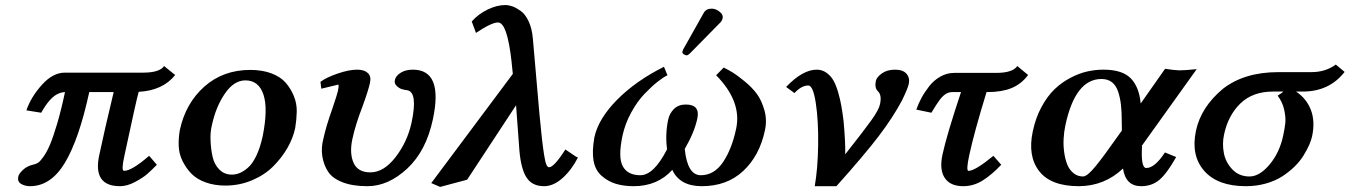

<svg xmlns="http://www.w3.org/2000/svg" viewBox="-20 -718 5293 753"><path d="M541 -433.1H233.9Q187.5 -433.1 144.5 -385.5Q101.6 -337.9 83.5 -285.2L141.6 -275.9Q157.2 -303.7 172.1 -321.3Q187 -338.9 202.1 -347.4Q217.3 -356 234.9 -356.9Q219.7 -285.2 203.9 -231.9Q188 -178.7 175.8 -150.1Q163.6 -121.6 150.6 -103.5Q137.7 -85.4 130.1 -80.3Q122.6 -75.2 113.3 -73.2Q86.4 -67.4 70.1 -51.8Q53.7 -36.1 51.8 -25.9Q47.4 -5.9 62.7 3.2Q78.1 12.2 97.7 12.2Q179.2 12.2 234.4 -79.3Q289.6 -170.9 330.1 -356.9H425.8Q389.6 -206.1 369.1 -108.9Q343.3 12.2 450.7 12.2Q478.5 12.2 509.3 -4.2Q540 -20.5 556.6 -34.9Q573.2 -49.3 595.2 -71.8L564.9 -106.9Q496.6 -47.9 466.3 -47.9Q460.4 -48.8 460.9 -63.5Q461.4 -78.1 468.3 -108.9Q513.7 -321.8 523.9 -357.9Q618.2 -362.8 667 -423.8L623.5 -459Q606 -433.1 541 -433.1Z M942.4 -402.8Q897.5 -402.8 862.1 -351.1Q826.7 -299.3 811.5 -229Q804.2 -201.2 805.7 -167.2Q807.1 -133.3 813.7 -103.3Q820.3 -73.2 840.1 -53.2Q859.9 -33.2 889.2 -33.2Q904.8 -33.2 919.9 -39.3Q935.1 -45.4 952.6 -60.5Q970.2 -75.7 985.4 -107.4Q1000.5 -139.2 1010.3 -184.1Q1031.7 -291.5 1013.2 -347.2Q994.6 -402.8 942.4 -402.8ZM685.1 -207Q707.5 -312.5 781.2 -378.2Q855 -443.8 961.4 -443.8Q1008.8 -443.8 1044.7 -430.2Q1080.6 -416.5 1100.3 -393.8Q1120.1 -371.1 1132.3 -341.6Q1144.5 -312 1143.8 -280Q1143.1 -248 1137.7 -215.8Q1129.4 -176.3 1107.2 -137.7Q1085 -99.1 1051.3 -65.4Q1017.6 -31.7 968.5 -11Q919.4 9.8 863.8 9.8Q821.3 9.8 786.6 -2.7Q752 -15.1 731 -36.6Q710 -58.1 696 -86.2Q682.1 -114.3 680.9 -145Q679.7 -175.8 685.1 -207Z M1677.7 -250Q1651.4 -126 1577.1 -56.9Q1502.9 12.2 1420.9 12.2Q1362.3 12.2 1322.8 -3.4Q1283.2 -19 1266.4 -45.2Q1249.5 -71.3 1244.1 -105Q1238.8 -138.7 1248.5 -174.8Q1259.3 -224.6 1283.2 -291Q1302.7 -349.1 1305.2 -360.8Q1307.1 -369.1 1307.6 -375Q1308.1 -380.9 1307.9 -383.5Q1307.6 -386.2 1306.6 -386.2L1240.2 -370.1L1236.8 -397Q1258.3 -413.6 1303.2 -429.2Q1348.1 -444.8 1380.9 -444.8Q1408.7 -444.8 1422.6 -431.6Q1436.5 -418.5 1431.2 -394Q1424.8 -363.3 1400.4 -296.9Q1374 -229 1361.8 -171.9Q1350.1 -116.7 1366.7 -79.3Q1383.3 -42 1432.6 -42Q1485.4 -42 1531.7 -102.3Q1578.1 -162.6 1594.2 -237.8Q1618.7 -353.5 1579.1 -363.8Q1566.9 -365.2 1556.6 -368.2Q1546.4 -371.1 1535.9 -380.9Q1525.4 -390.6 1528.8 -404.8Q1532.2 -420.4 1551.3 -432.6Q1570.3 -444.8 1599.1 -444.8Q1719.2 -444.8 1677.7 -250Z M2238.3 -104 2246.6 -100.1Q2221.2 -50.8 2185.8 -19.3Q2150.4 12.2 2113.8 12.2Q2067.4 12.2 2045.4 -21.2Q2023.4 -54.7 2017.1 -127L2003.9 -305.2Q1847.7 -67.4 1812 -13.2L1706.1 15.1L1671.4 0L1991.2 -428.2Q1990.7 -433.6 1990 -439.9Q1989.3 -446.3 1988.8 -451.4Q1988.3 -456.5 1987.5 -463.9Q1986.8 -471.2 1986.3 -476.1Q1969.2 -629.9 1933.1 -629.9Q1907.7 -629.9 1846.7 -588.9L1830.1 -633.8Q1856 -663.1 1892.6 -680.7Q1929.2 -698.2 1961.4 -698.2Q1974.6 -698.2 1989.3 -693.1Q2003.9 -688 2022 -675.3Q2040 -662.6 2053.2 -634.5Q2066.4 -606.4 2069.8 -566.9L2095.7 -270Q2101.6 -208 2105.5 -173.6Q2109.4 -139.2 2113.8 -111.1Q2118.2 -83 2122.8 -72.5Q2127.4 -62 2133.3 -62Q2152.8 -62 2197.3 -131.8Z M2771 -684.1Q2787.1 -684.1 2802.2 -672.1Q2817.4 -660.2 2814 -646Q2812 -637.2 2806.2 -630.9L2686 -508.8Q2678.2 -501 2673.3 -501Q2667 -501 2661.1 -505.4Q2655.3 -509.8 2656.2 -515.1Q2657.7 -521 2659.2 -523.9L2739.7 -667Q2749 -684.1 2771 -684.1ZM2980 -207Q2959 -107.4 2895 -47.6Q2831.1 12.2 2732.4 12.2Q2646 12.2 2616.7 -51.8Q2558.6 12.2 2465.3 12.2Q2425.8 12.2 2394.8 2.7Q2363.8 -6.8 2339.1 -28.8Q2314.5 -50.8 2307.9 -87.4Q2301.3 -124 2311 -179.2Q2326.7 -252.4 2400.1 -326.7Q2473.6 -400.9 2584 -456.1L2597.7 -422.9Q2582 -415.5 2559.1 -397.5Q2536.1 -379.4 2508.1 -350.3Q2480 -321.3 2455.8 -277.3Q2431.6 -233.4 2421.4 -186Q2403.3 -100.6 2422.6 -65.7Q2441.9 -30.8 2491.2 -30.8Q2544.4 -30.8 2596.2 -132.8Q2588.4 -189.5 2600.1 -247.1Q2605.5 -273.4 2623.3 -290.8Q2641.1 -308.1 2669.4 -308.1Q2726.6 -308.1 2714.8 -252.9Q2703.1 -198.7 2665.5 -133.8Q2675.8 -30.8 2728.5 -30.8Q2781.2 -30.8 2815.9 -82.5Q2850.6 -134.3 2867.2 -213.9Q2889.6 -320.3 2788.6 -422.9L2818.4 -453.1Q2837.4 -443.4 2853.8 -433.6Q2870.1 -423.8 2899.9 -399.4Q2929.7 -375 2948.2 -349.9Q2966.8 -324.7 2977.8 -286.1Q2988.8 -247.6 2980 -207Z M3490.2 -444.8Q3521.5 -444.8 3535.4 -428.5Q3549.3 -412.1 3543.9 -388.2Q3540 -370.6 3517.6 -324.2Q3481.9 -257.3 3426 -183.8Q3370.1 -110.4 3260.3 12.2H3175.3Q3187.5 -57.6 3188.7 -151.6Q3189.9 -245.6 3179.4 -314.2Q3168.9 -382.8 3149.9 -382.8Q3123.5 -382.8 3095.7 -353L3063 -377Q3127.9 -444.8 3183.1 -444.8Q3204.6 -444.8 3221.4 -432.6Q3238.3 -420.4 3248.5 -402.6Q3258.8 -384.8 3267.1 -356Q3275.4 -327.1 3279.5 -303.5Q3283.7 -279.8 3288.1 -246.1Q3295.9 -161.6 3294.9 -112.8Q3368.2 -205.6 3397.5 -246.6Q3426.8 -287.6 3431.2 -309.1Q3439 -345.2 3423.3 -359.9Q3409.2 -373 3415 -400.9Q3418.5 -416 3439 -430.4Q3459.5 -444.8 3490.2 -444.8Z M3722.2 -432.1H3886.2Q3951.7 -432.1 3969.7 -459L4012.2 -423.8Q3984.4 -387.2 3946 -372.1Q3907.7 -356.9 3853 -356.9H3849.1Q3799.8 -196.3 3781.2 -108.9Q3768.1 -47.9 3778.3 -47.9Q3804.2 -47.9 3876 -106.9L3906.7 -71.8Q3868.7 -31.7 3833.3 -9.8Q3797.9 12.2 3757.8 12.2Q3706.5 12.2 3685.1 -20.3Q3663.6 -52.7 3676.3 -111.8Q3692.4 -187 3749 -356.9H3716.3Q3700.2 -356.9 3688.2 -348.9Q3676.3 -340.8 3665.3 -326.2Q3654.3 -311.5 3632.8 -275.9L3573.7 -288.1Q3581.5 -311 3593.8 -333.7Q3606 -356.4 3624.3 -379.9Q3642.6 -403.3 3668.2 -417.7Q3693.8 -432.1 3722.2 -432.1Z M4379.9 -206.1 4379.4 -241.2Q4379.4 -279.8 4376.2 -307.4Q4373 -335 4365 -359.1Q4356.9 -383.3 4340.6 -395.8Q4324.2 -408.2 4299.8 -408.2Q4196.8 -408.2 4158.2 -226.1Q4152.8 -201.2 4151.4 -174.3Q4149.9 -147.5 4153.6 -120.8Q4157.2 -94.2 4165.5 -73.2Q4173.8 -52.2 4189.9 -39.1Q4206.1 -25.9 4227.5 -25.9Q4244.1 -25.9 4277.1 -66.4Q4310.1 -106.9 4361.3 -180.2ZM4307.6 -444.8Q4381.3 -444.8 4414.6 -410.9Q4447.8 -377 4453.6 -312L4549.3 -448.2Q4586.4 -442.4 4605.2 -442.1Q4624 -441.9 4673.3 -446.8L4456.5 -144L4459 -146Q4453.6 -59.1 4475.6 -59.1Q4508.8 -59.1 4548.8 -120.1L4592.8 -102.1Q4557.1 -38.6 4527.6 -13.2Q4498 12.2 4455.6 12.2Q4394.5 12.2 4384.3 -57.1Q4311.5 11.7 4211.4 12.2Q4101.6 12.2 4055.7 -46.6Q4009.8 -105.5 4030.3 -202.1Q4041.5 -255.9 4064.7 -298.6Q4087.9 -341.3 4116 -368.2Q4144 -395 4178.2 -412.8Q4212.4 -430.7 4244.1 -437.7Q4275.9 -444.8 4307.6 -444.8Z M4880.4 -25.9Q4919.9 -25.9 4959.2 -72.8Q4998.5 -119.6 5012.7 -187Q5019 -216.8 5021 -237.3Q5022.9 -257.8 5016.4 -287.8Q5009.8 -317.9 4990.7 -342.8Q5012.7 -356.4 5012.2 -358.9H4972.2Q4892.6 -358.9 4844.2 -311.8Q4795.9 -264.6 4780.3 -189Q4772.9 -154.3 4779.8 -117.9Q4786.6 -81.5 4813 -53.7Q4839.4 -25.9 4880.4 -25.9ZM4775.4 -369.1Q4859.4 -435.1 4993.2 -435.1H5123.5Q5178.2 -435.1 5218.8 -464.8L5253.4 -436Q5193.4 -358.9 5089.4 -358.9H5063Q5104 -331.5 5121.1 -286.9Q5138.2 -242.2 5126 -184.1Q5122.6 -168 5114.3 -149.2Q5106 -130.4 5092 -107.7Q5078.1 -85 5056.6 -64.2Q5035.2 -43.5 5008.5 -26.1Q4981.9 -8.8 4944.8 1.7Q4907.7 12.2 4866.2 12.2Q4755.4 12.2 4702.6 -48.1Q4649.9 -108.4 4670.4 -205.1Q4689.9 -297.4 4775.4 -369.1Z"/></svg>

Font: Linux Libertine Slanted
Style: Semibold Slanted
Weight: 600
Designer: Philipp H. Poll
Foundry: Philipp H. Poll
Version: Version 5.1.1